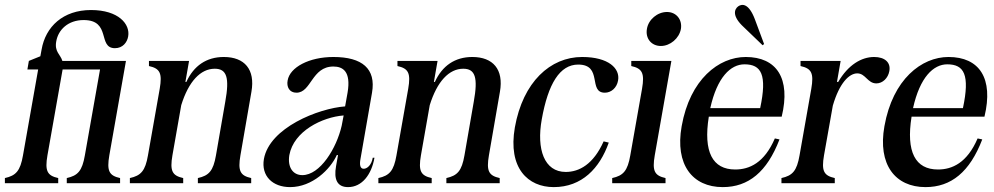

<svg xmlns="http://www.w3.org/2000/svg" viewBox="-45 -749 4063 785"><path d="M-25 0H193V-21C148 -31 138 -50 149 -114L211 -465H364L302 -114C291 -50 273 -31 228 -21V0H446V-21C401 -31 391 -50 402 -114L470 -500H210C202 -527 177 -537 185 -580C193 -627 233 -667 297 -667C411 -667 353 -552 425 -552C457 -552 475 -576 479 -600C488 -650 440 -708 327 -708C213 -708 141 -640 125 -546L120 -519L73 -500L67 -465H111L49 -114C38 -50 20 -31 -25 -21Z M486 0H704V-21C659 -31 649 -50 660 -114L696 -319C726 -416 775 -468 833 -468C882 -468 894 -432 876 -333L838 -114C827 -50 809 -31 764 -21V0H982V-21C937 -31 927 -50 938 -114L983 -374C999 -465 955 -516 870 -516C799 -516 747 -480 717 -414H713L728 -500H564V-479C609 -469 619 -450 608 -386L560 -114C549 -50 531 -31 486 -21Z M1378 16C1435 16 1474 -35 1486 -104H1479C1474 -74 1456 -59 1442 -59C1428 -59 1424 -74 1429 -100L1476 -370C1493 -468 1436 -516 1318 -516C1219 -516 1140 -474 1131 -420C1126 -394 1138 -370 1167 -370C1228 -370 1229 -477 1318 -477C1356 -477 1391 -458 1376 -370L1366 -314C1257 -306 1057 -227 1034 -99C1022 -29 1070 16 1141 16C1232 16 1306 -57 1332 -115H1337L1329 -70C1319 -15 1334 16 1378 16ZM1138 -115C1156 -213 1272 -270 1360 -277L1352 -235C1331 -143 1264 -33 1191 -33C1152 -33 1130 -66 1138 -115Z M1502 0H1720V-21C1675 -31 1665 -50 1676 -114L1712 -319C1742 -416 1791 -468 1849 -468C1898 -468 1910 -432 1892 -333L1854 -114C1843 -50 1825 -31 1780 -21V0H1998V-21C1953 -31 1943 -50 1954 -114L1999 -374C2015 -465 1971 -516 1886 -516C1815 -516 1763 -480 1733 -414H1729L1744 -500H1580V-479C1625 -469 1635 -450 1624 -386L1576 -114C1565 -50 1547 -31 1502 -21Z M2219 16C2334 16 2407 -61 2444 -166L2423 -171C2381 -77 2323 -46 2268 -46C2180 -46 2148 -139 2170 -261C2196 -407 2244 -485 2319 -485C2421 -485 2358 -370 2428 -370C2454 -370 2477 -390 2482 -420C2491 -469 2443 -516 2335 -516C2205 -516 2093 -414 2060 -228C2031 -61 2114 16 2219 16Z M2458 0H2676V-21C2631 -31 2621 -50 2632 -114L2700 -500H2536V-479C2581 -469 2591 -450 2580 -386L2532 -114C2521 -50 2503 -31 2458 -21ZM2600 -631C2593 -592 2618 -561 2657 -561C2695 -561 2732 -592 2739 -631C2745 -669 2720 -700 2682 -700C2643 -700 2606 -669 2600 -631Z M2910 16C3015 16 3091 -46 3142 -179L3123 -183C3080 -83 3019 -56 2961 -56C2868 -56 2830 -128 2853 -272H3151C3189 -429 3130 -516 3004 -516C2894 -516 2776 -425 2742 -233C2714 -76 2786 16 2910 16ZM2859 -307C2887 -433 2942 -486 2999 -486C3068 -486 3092 -443 3063 -307ZM2973 -723C2957 -711 2947 -683 2996 -638L3073 -564L3079 -569L3041 -671C3017 -734 2990 -735 2973 -723Z M3150 0H3368V-21C3323 -31 3313 -50 3324 -114L3360 -317C3387 -410 3427 -449 3460 -449C3494 -449 3502 -408 3538 -408C3564 -408 3586 -430 3591 -458C3598 -494 3572 -516 3529 -516C3477 -516 3423 -484 3382 -414H3377L3392 -500H3228V-479C3273 -469 3283 -450 3272 -386L3224 -114C3213 -50 3195 -31 3150 -21Z M3739 16C3844 16 3920 -46 3971 -179L3952 -183C3909 -83 3848 -56 3790 -56C3697 -56 3659 -128 3682 -272H3980C4018 -429 3959 -516 3833 -516C3723 -516 3605 -425 3571 -233C3543 -76 3615 16 3739 16ZM3688 -307C3716 -433 3771 -486 3828 -486C3897 -486 3921 -443 3892 -307Z"/></svg>

Font: RL Madena Oblique
Style: Regular
Weight: 400
Italic angle: -10°
Designer: I Kadek Wantara Putra
Foundry: Roughlines ID
Version: Version 1.000;Glyphs 3.1.2 (3151)